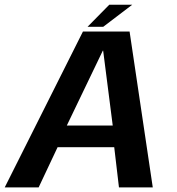

<svg xmlns="http://www.w3.org/2000/svg" viewBox="-44 -812 765 832"><path d="M-23.5 0H123.5L205.5 -174H451L471.5 0H618L517.5 -675.5H315.5ZM245.5 -268 401.5 -592.5H403L444.5 -268ZM335.5 -696H403.5L529 -791.5H429.5Z"/></svg>

Font: Anybody UltraCondensed Thin SemiBold
Style: Italic
Weight: 600
Italic angle: -10°
Version: Version 1.111